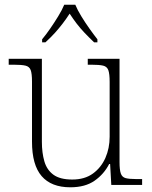

<svg xmlns="http://www.w3.org/2000/svg" viewBox="-20 -786 645 816"><path d="M279 10Q198 10 157 -37.5Q116 -85 116 -184V-439Q116 -473 110.5 -488Q105 -503 88.5 -507Q72 -511 38 -511H17V-536H158V-183Q158 -137 168.5 -100.5Q179 -64 207 -43.5Q235 -23 287 -23Q340 -23 375 -48.5Q410 -74 428 -115Q446 -156 446 -205V-438Q446 -472 440.5 -487.5Q435 -503 418.5 -507Q402 -511 368 -511H353V-536H488V-97Q488 -64 493.5 -48.5Q499 -33 514 -29Q529 -25 558 -25H584V0H453L448 -89H444Q422 -46 382 -18Q342 10 279 10ZM159 -619Q175 -638 193 -664Q211 -690 227.5 -717Q244 -744 253 -766H300Q309 -744 325.5 -717Q342 -690 360.5 -664Q379 -638 394 -619V-606H380Q357 -628 339 -647Q321 -666 306 -685.5Q291 -705 276 -728Q261 -705 246 -685.5Q231 -666 214 -647Q197 -628 173 -606H159Z"/></svg>

Font: Noto Serif Bengali ExtraLight
Style: Regular
Weight: 250
Version: Version 2.003